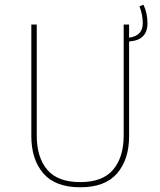

<svg xmlns="http://www.w3.org/2000/svg" viewBox="-20 -785 680 815"><path d="M606 -686Q606 -614 528 -609V-207Q528 -108 477 -49Q426 10 321 10Q215 10 164 -49Q113 -108 113 -207V-681H136V-210Q136 -117 180.5 -64.5Q225 -12 321 -12Q416 -12 460.5 -65Q505 -118 505 -210V-681H528V-625Q586 -633 586 -686Q586 -723 572 -758L589 -765Q606 -729 606 -686Z"/></svg>

Font: FiraGO Thin
Style: Regular
Weight: 100
Designer: bBox Type
Foundry: bBox Type GmbH
Version: Version 1.001;PS 001.001;hotconv 1.0.88;makeotf.lib2.5.64775